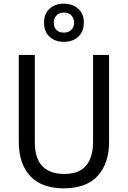

<svg xmlns="http://www.w3.org/2000/svg" viewBox="-20 -1012 694 1042"><path d="M572 -242Q572 -127 511 -58.5Q450 10 325 10Q206 10 144 -56.5Q82 -123 82 -243V-714H169V-240Q169 -68 329 -68Q410 -68 447.5 -113.5Q485 -159 485 -241V-714H572ZM327 -785Q278 -785 248.5 -813Q219 -841 219 -889Q219 -937 248.5 -964.5Q278 -992 327 -992Q373 -992 404 -965Q435 -938 435 -890Q435 -841 405 -813Q375 -785 327 -785ZM327 -835Q351 -835 366.5 -849.5Q382 -864 382 -889Q382 -914 366.5 -929Q351 -944 327 -944Q303 -944 287.5 -929Q272 -914 272 -889Q272 -864 286 -849.5Q300 -835 327 -835Z"/></svg>

Font: Noto Sans Sinhala UI SemiCondensed
Style: Regular
Weight: 400
Width: 4
Designer: Jelle Bosma - Monotype Design Team
Foundry: Monotype Imaging Inc.
Version: Version 2.006; ttfautohint (v1.8.4.7-5d5b)